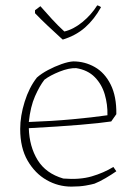

<svg xmlns="http://www.w3.org/2000/svg" viewBox="-20 -686 492 713"><path d="M245 7Q196 7 153 -17.5Q110 -42 82.5 -89.5Q55 -137 55 -207Q55 -255 71.5 -308Q88 -361 117 -398Q134 -413 158.5 -426Q183 -439 208.5 -448Q234 -457 252 -458Q295 -458 332 -437Q369 -416 391 -372Q413 -328 412 -262L393 -235Q354 -229 277 -222.5Q200 -216 87 -210Q89 -142 119.5 -92Q150 -42 215 -23Q276 -18 320.5 -31Q365 -44 401 -66L412 -50Q395 -38 372 -24.5Q349 -11 331 -4Q321 -1 298.5 3Q276 7 245 7ZM87 -233Q172 -236 248 -243Q324 -250 379 -258Q380 -298 369 -335.5Q358 -373 332 -399.5Q306 -426 263 -433Q236 -434 201 -420Q166 -406 145 -390Q127 -367 110 -328.5Q93 -290 87 -233ZM213 -539 204 -547Q179 -570 156 -591.5Q133 -613 110 -637V-648L130 -663Q150 -640 173 -615Q196 -590 219 -569Q253 -577 286 -604Q319 -631 341 -666Q343 -666 348.5 -663.5Q354 -661 355 -659Q330 -614 296 -584Q262 -554 213 -539Z"/></svg>

Font: Labrada ExtraLight
Style: Regular
Weight: 200
Designer: Mercedes Jáuregui
Foundry: Omnibus-Type Team
Version: Version 1.000; ttfautohint (v1.8.4.7-5d5b)